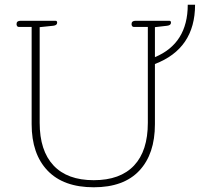

<svg xmlns="http://www.w3.org/2000/svg" viewBox="-20 -783 868 813"><path d="M114 -257V-669H59Q55 -669 52.5 -672.5Q50 -676 50 -681Q50 -695 67 -695H215Q222 -695 222 -687Q222 -676 206 -674L148 -668V-263Q148 -145 206.5 -82.5Q265 -20 377 -20Q489 -20 547.5 -82Q606 -144 606 -263V-669H546Q542 -669 539.5 -672.5Q537 -676 537 -681Q537 -695 554 -695H697Q704 -695 704 -687Q704 -676 688 -674L636 -668V-541Q775 -599 775 -763H806Q806 -577 636 -512V-257Q636 -131 570 -60.5Q504 10 377 10Q249 10 181.5 -60.5Q114 -131 114 -257Z"/></svg>

Font: Maitree ExtraLight
Style: Regular
Weight: 250
Designer: CadsonDemak Team
Foundry: CadsonDemak
Version: Version 1.002